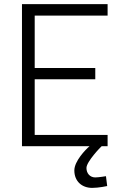

<svg xmlns="http://www.w3.org/2000/svg" viewBox="-20 -712 592 935"><path d="M416 0C396 17 342 73 342 118C342 171 379 203 429 203C461 203 502 194 502 194L496 146C496 146 460 152 444 152C418 152 401 132 401 106C401 75 471 3 475 0H504V-55H149V-326H444V-381H149V-636H504V-692H87V0Z"/></svg>

Font: RazerF5 Light
Style: Regular
Weight: 300
Foundry: Razer Inc.
Version: Version 2